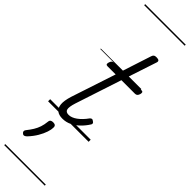

<svg xmlns="http://www.w3.org/2000/svg" viewBox="-446 -905 1300 1300"><g transform="rotate(45 204.5 -255.0)"><path d="M151 15Q118 15 98.5 0Q79 -15 76 -47Q73 -79 89 -131L195 -452H117Q106 -452 103.5 -458.5Q101 -465 105 -477Q109 -489 115 -494.5Q121 -500 131 -500H210L278 -709Q282 -721 288.5 -725.5Q295 -730 309 -730Q326 -730 332 -724Q338 -718 334 -706L266 -500H394Q405 -500 407.5 -494Q410 -488 407 -476Q403 -463 396.5 -457.5Q390 -452 380 -452H250L141 -120Q126 -73 131 -53Q136 -33 163 -33Q191 -33 222 -55.5Q253 -78 281 -117Q287 -124 293.5 -125.5Q300 -127 309 -120Q319 -114 320 -107Q321 -100 316 -94Q298 -65 272.5 -40Q247 -15 216.5 0Q186 15 151 15ZM35 275Q27 269 26 261.5Q25 254 31 246Q51 221 64.5 199Q78 177 86 153Q94 129 97 99Q98 86 105.5 81Q113 76 125 76Q140 76 146.5 82.5Q153 89 152 101Q152 119 143 146.5Q134 174 115.5 205.5Q97 237 68 268Q60 276 51.5 279Q43 282 35 275ZM0 410H388V420H0ZM0 -20H388V0H0ZM0 -505H388V-500H0ZM0 -930H388V-920H0Z"/></g></svg>

Font: Playwrite DE LA Guides
Style: Regular
Weight: 400
Designer: Veronika Burian, José Scaglione
Foundry: TypeTogether
Version: Version 1.003